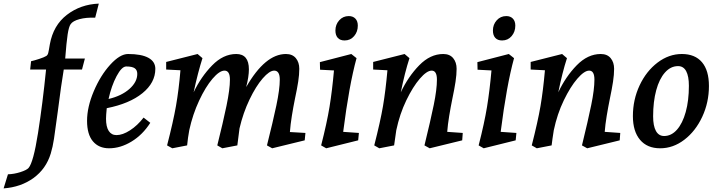

<svg xmlns="http://www.w3.org/2000/svg" viewBox="-130 -809 3976 1063"><path d="M28 121Q55 90 80.5 -72.5Q106 -235 125 -424H37L42 -470Q60 -474 87.5 -483Q115 -492 126 -499Q134 -504 137 -515.5Q140 -527 146 -564Q165 -669 240.5 -727Q316 -785 417 -789L397 -711Q347 -713 310 -703Q273 -693 261 -675Q251 -661 244.5 -618.5Q238 -576 231 -485H340L324 -424H223Q209 -342 190 -192Q176 -87 169 -41Q162 5 151 41Q125 126 55.5 176.5Q-14 227 -110 234L-86 156Q-52 155 -17.5 144Q17 133 28 121Z M352 -140Q352 -216 389 -303.5Q426 -391 480 -450.5Q534 -510 579 -510Q653 -510 691.5 -489Q730 -468 730 -428Q730 -351 658.5 -293Q587 -235 461 -210Q457 -170 457 -152Q457 -107 472 -84Q487 -61 515 -61Q549 -61 590 -87.5Q631 -114 665 -158L702 -129Q660 -63 598.5 -25.5Q537 12 474 12Q417 12 384.5 -26.5Q352 -65 352 -140ZM630 -400Q630 -421 616 -431Q602 -441 569 -441Q544 -441 515.5 -387.5Q487 -334 471 -261Q543 -278 586.5 -316.5Q630 -355 630 -400Z M869 -420 790 -424V-466L964 -510L991 -487Q966 -409 942 -298Q983 -384 1044.5 -447Q1106 -510 1178 -510Q1248 -510 1248 -425Q1248 -385 1233 -327Q1338 -510 1453 -510Q1489 -510 1508 -487Q1527 -464 1527 -428Q1527 -396 1521 -357Q1515 -318 1503 -262Q1494 -218 1486 -168.5Q1478 -119 1475 -78L1561 -73L1557 -32L1377 12L1348 -4Q1381 -135 1400 -225Q1419 -315 1419 -368Q1419 -418 1388 -418Q1362 -418 1324.5 -375Q1287 -332 1251.5 -258Q1216 -184 1196 -98Q1190 -51 1184 -4L1101 12L1073 -4Q1105 -132 1124 -223.5Q1143 -315 1143 -368Q1143 -418 1113 -418Q1085 -418 1046.5 -373Q1008 -328 972.5 -252Q937 -176 918 -89Q910 -46 906 -4L824 12L795 -4Q829 -135 844.5 -223.5Q860 -312 869 -420Z M1719 -419 1642 -423 1641 -465 1815 -510 1844 -487Q1803 -338 1770 -79L1857 -73L1853 -32L1676 12L1648 -4Q1680 -129 1694.5 -218Q1709 -307 1719 -419ZM1727 -640Q1727 -673 1748 -696.5Q1769 -720 1801 -720Q1824 -720 1837.5 -706Q1851 -692 1851 -667Q1851 -633 1830.5 -609Q1810 -585 1778 -585Q1753 -585 1740 -599.5Q1727 -614 1727 -640Z M2015 -420 1936 -424V-466L2110 -510L2137 -487Q2111 -407 2089 -298Q2130 -385 2191 -447.5Q2252 -510 2324 -510Q2360 -510 2379 -487Q2398 -464 2398 -428Q2398 -396 2392 -356.5Q2386 -317 2374 -260Q2365 -216 2357 -167.5Q2349 -119 2346 -79L2432 -73L2429 -32L2249 12L2220 -4Q2254 -143 2271.5 -228.5Q2289 -314 2289 -368Q2289 -418 2260 -418Q2233 -418 2194.5 -373.5Q2156 -329 2119.5 -253.5Q2083 -178 2064 -88Q2056 -38 2052 -4L1970 12L1942 -4Q1976 -137 1990.5 -222Q2005 -307 2015 -420Z M2591 -419 2514 -423 2513 -465 2687 -510 2716 -487Q2675 -338 2642 -79L2729 -73L2725 -32L2548 12L2520 -4Q2552 -129 2566.5 -218Q2581 -307 2591 -419ZM2599 -640Q2599 -673 2620 -696.5Q2641 -720 2673 -720Q2696 -720 2709.5 -706Q2723 -692 2723 -667Q2723 -633 2702.5 -609Q2682 -585 2650 -585Q2625 -585 2612 -599.5Q2599 -614 2599 -640Z M2887 -420 2808 -424V-466L2982 -510L3009 -487Q2983 -407 2961 -298Q3002 -385 3063 -447.5Q3124 -510 3196 -510Q3232 -510 3251 -487Q3270 -464 3270 -428Q3270 -396 3264 -356.5Q3258 -317 3246 -260Q3237 -216 3229 -167.5Q3221 -119 3218 -79L3304 -73L3301 -32L3121 12L3092 -4Q3126 -143 3143.5 -228.5Q3161 -314 3161 -368Q3161 -418 3132 -418Q3105 -418 3066.5 -373.5Q3028 -329 2991.5 -253.5Q2955 -178 2936 -88Q2928 -38 2924 -4L2842 12L2814 -4Q2848 -137 2862.5 -222Q2877 -307 2887 -420Z M3374 -166Q3374 -257 3411 -336Q3448 -415 3510.5 -462.5Q3573 -510 3645 -510Q3718 -510 3756.5 -464.5Q3795 -419 3795 -333Q3795 -242 3758 -162.5Q3721 -83 3659 -35.5Q3597 12 3525 12Q3453 12 3413.5 -35Q3374 -82 3374 -166ZM3684 -334Q3684 -387 3669 -415Q3654 -443 3624 -443Q3583 -443 3551.5 -407.5Q3520 -372 3503 -309Q3486 -246 3486 -165Q3486 -112 3501.5 -84Q3517 -56 3547 -56Q3587 -56 3618 -91Q3649 -126 3666.5 -189Q3684 -252 3684 -334Z"/></svg>

Font: Andada Pro SemiBold
Style: Italic
Weight: 600
Italic angle: -6.99998°
Designer: Carolina Giovagnoli
Foundry: Huerta Tipografica
Version: Version 3.005